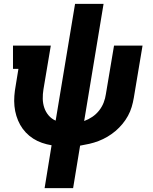

<svg xmlns="http://www.w3.org/2000/svg" viewBox="-20 -755 790 990"><path d="M210 215 246 -6Q221 -10 196.5 -18.5Q172 -27 151 -40.5Q130 -54 113 -72Q96 -90 84 -111.5Q72 -133 64.5 -157.5Q57 -182 54.5 -208Q52 -234 54 -260.5Q56 -287 61 -314L75 -400H47V-520H242L204 -294Q200 -270 200.5 -245.5Q201 -221 208.5 -199Q216 -177 231 -159.5Q246 -142 267 -133L367 -735H514L414 -131Q436 -139 456 -152.5Q476 -166 491 -185Q506 -204 514.5 -226Q523 -248 526 -270L568 -520H715L670 -251Q666 -227 659 -203.5Q652 -180 640 -158Q628 -136 611.5 -116Q595 -96 575.5 -79.5Q556 -63 534 -50Q512 -37 488.5 -28Q465 -19 441 -13.5Q417 -8 393 -4L357 215Z"/></svg>

Font: Iosevka Etoile Heavy Oblique
Style: Regular
Weight: 900
Italic angle: -9°
Designer: Belleve Invis
Foundry: Belleve Invis
Version: Version 15.5.2; ttfautohint (v1.8.4)